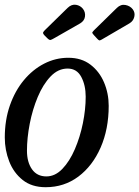

<svg xmlns="http://www.w3.org/2000/svg" viewBox="-22 -771 581 801"><path d="M-2 -197.5Q-2 -270 19.2 -331Q40.5 -392 77.5 -436.5Q114.5 -481 162.2 -505.5Q210 -530 263 -530Q318 -530 355.5 -501.2Q393 -472.5 412.2 -426.8Q431.5 -381 431.5 -329.5Q431.5 -232.5 397.8 -155.5Q364 -78.5 304.8 -34.2Q245.5 10 168.5 10Q110.5 10 72.8 -20Q35 -50 16.5 -97.5Q-2 -145 -2 -197.5ZM90.5 -142.5Q90.5 -94.5 111.5 -64.8Q132.5 -35 171.5 -35Q208 -35 238.2 -66.5Q268.5 -98 290.2 -148.5Q312 -199 323.8 -257Q335.5 -315 335.5 -367.5Q335.5 -415.5 317 -450.2Q298.5 -485 260 -485Q220.5 -485 189 -452Q157.5 -419 135.5 -366.5Q113.5 -314 102 -254.5Q90.5 -195 90.5 -142.5ZM174.5 -612.5 164 -623Q156 -631.5 158 -636Q160 -640.5 168 -648L260 -738Q276.5 -754 295 -751Q313.5 -748 324.5 -733.5Q335 -719.5 332.5 -701.8Q330 -684 312.5 -673.5L207.5 -613.5Q195.5 -606.5 189.8 -604.5Q184 -602.5 174.5 -612.5ZM383 -610 371.5 -622.5Q363.5 -631 363 -634Q362.5 -637 370.5 -645L465.5 -738Q482 -754 501.5 -750.2Q521 -746.5 532 -732Q542.5 -718 538.2 -700.5Q534 -683 518 -673.5L401.5 -605.5Q394.5 -601.5 391.5 -602.8Q388.5 -604 383 -610Z"/></svg>

Font: Besley* Narrow
Style: Italic
Weight: 400
Width: 4
Italic angle: -13°
Designer: Owen Earl
Foundry: indestructible type*
Version: Version 3.000; ttfautohint (v1.8.3)